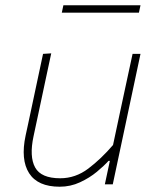

<svg xmlns="http://www.w3.org/2000/svg" viewBox="-20 -698 589 727"><path d="M206 9Q123 9 90.2 -42.2Q57.5 -93.5 77 -185Q81.5 -206 85.8 -225.5Q90 -245 95.5 -271Q108.5 -332.5 119.8 -385.2Q131 -438 143 -494L174 -496Q162 -440 150.5 -386.2Q139 -332.5 126 -271L107 -182Q90.5 -105 113 -64Q135.5 -23 208 -23Q266 -23 314.5 -59.8Q363 -96.5 408 -149L434 -271Q447 -332 458.5 -385Q470 -438 482 -494H512Q500 -438 488.8 -384.8Q477.5 -331.5 464.5 -270.5L454 -221Q441 -160 430 -108.2Q419 -56.5 407 0H377L396 -89H391Q374.5 -70.5 346.8 -47.5Q319 -24.5 283 -7.8Q247 9 206 9ZM214 -650 220 -678H512L506 -650Z"/></svg>

Font: Commissioner Thin
Style: Italic
Weight: 100
Italic angle: -12°
Designer: Kostas Bartsokas
Foundry: Kostas Bartsokas
Version: Version 1.000; ttfautohint (v1.8.3)